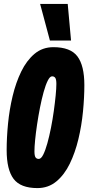

<svg xmlns="http://www.w3.org/2000/svg" viewBox="-20 -951 451 981"><path d="M171 10Q85 10 49.5 -37Q14 -84 14 -184Q14 -247 21 -319Q28 -391 44.5 -460Q61 -529 88.5 -585.5Q116 -642 156.5 -676Q197 -710 253 -710Q340 -710 375.5 -663Q411 -616 411 -516Q411 -453 404 -381Q397 -309 380.5 -240Q364 -171 336.5 -114.5Q309 -58 268 -24Q227 10 171 10ZM178 -139Q190 -139 201 -161Q212 -183 222 -219Q232 -255 240.5 -298Q249 -341 255 -384.5Q261 -428 264.5 -464Q268 -500 268 -522Q268 -545 262.5 -553Q257 -561 246 -561Q235 -561 224 -539Q213 -517 203 -481Q193 -445 184.5 -402Q176 -359 169.5 -315.5Q163 -272 159.5 -236Q156 -200 156 -178Q156 -155 161.5 -147Q167 -139 178 -139ZM235 -744 185 -931H326L343 -744Z"/></svg>

Font: Georama ExtraCondensed ExtraBold
Style: Italic
Weight: 800
Width: 2
Italic angle: -9°
Designer: Jean-Baptiste Levee
Foundry: Production Type
Version: Version 1.000